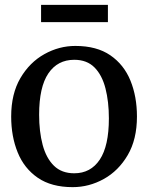

<svg xmlns="http://www.w3.org/2000/svg" viewBox="-20 -759 610 790"><path d="M26 -279.5Q26 -373 64 -437.8Q102 -502.5 162.5 -536.2Q223 -570 290 -570Q378 -570 434 -531.5Q490 -493 516.8 -427.2Q543.5 -361.5 543.5 -279.5Q543.5 -185.5 505.5 -120.8Q467.5 -56 407 -22.5Q346.5 11 279 11Q191.5 11 135.5 -27.5Q79.5 -66 52.8 -131.8Q26 -197.5 26 -279.5ZM285.5 -46Q353 -46 390.5 -102.2Q428 -158.5 428 -272Q428 -340.5 414 -395.2Q400 -450 368.8 -481.5Q337.5 -513 285.5 -513Q217 -513 179 -457Q141 -401 141 -287Q141 -217.5 155.5 -163Q170 -108.5 201.8 -77.2Q233.5 -46 285.5 -46ZM424 -739V-668H149V-739Z"/></svg>

Font: Merriweather
Style: Regular
Weight: 400
Designer: Eben Sorkin
Foundry: Eben Sorkin
Version: Version 2.100; ttfautohint (v1.7.19-72a1) -l 8 -r 50 -G 200 